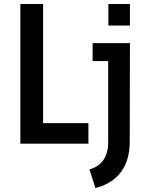

<svg xmlns="http://www.w3.org/2000/svg" viewBox="-20 -720 748 962"><path d="M82 0H423V-103H196V-700H82ZM428 129 458 222C552 199 630 132 630 -9L631 -504H444V-414H522V-6C522 70 485 113 428 129ZM523 -592H631V-700H523Z"/></svg>

Font: Finlandica Medium
Style: Regular
Weight: 500
Designer: Niklas Ekholm, Juho Hiilivirta, Jaakko Suomalainen
Foundry: Helsinki Type Studio
Version: Version 2.000;Glyphs 3.2 (3202)